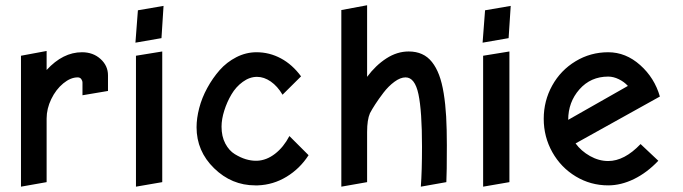

<svg xmlns="http://www.w3.org/2000/svg" viewBox="-20 -699 2575 724"><path d="M387.2 -415Q387.2 -451.2 359.1 -476.6Q331.1 -502 289.1 -502Q217.3 -502 155.8 -435.1V-506.8L59.1 -488.8V4.9L155.8 -12.2V-252Q155.8 -289.1 173.3 -325.4Q190.9 -361.8 218.5 -384.5Q246.1 -407.2 272.9 -407.2Q281.7 -407.2 286.4 -400.9Q291 -394.5 291 -387.2V-339.8L387.2 -356Z M596.7 -676.8 500 -660.2 490.7 -538.1 588.9 -555.2ZM492.7 -488.8V4.9L591.8 -12.2V-504.9Z M949.2 -92.8H944.3Q926.8 -92.8 907 -98.6Q887.2 -104.5 865.5 -117.7Q843.8 -130.9 829.6 -157.7Q815.4 -184.6 815.4 -221.2Q815.4 -249.5 825.7 -282Q835.9 -314.5 852.8 -343Q869.6 -371.6 895.5 -390.4Q921.4 -409.2 949.2 -409.2Q975.6 -409.2 1001 -391.6Q1026.4 -374 1045.4 -341.8L1115.2 -411.1Q1082.5 -455.6 1039.3 -478.8Q996.1 -502 947.3 -502Q907.7 -502 871.3 -483.4Q835 -464.8 808.3 -434.6Q781.7 -404.3 761.5 -367.2Q741.2 -330.1 731.2 -291.5Q721.2 -252.9 721.2 -219.2Q721.2 -128.9 787.4 -64.5Q853.5 0 942.4 0H952.1Q1010.3 -2 1060.5 -32.5Q1110.8 -63 1143.6 -113.8L1071.3 -186Q1049.3 -144 1017.1 -119.1Q984.9 -94.2 949.2 -92.8Z M1364.3 -201.2Q1364.3 -247.6 1375 -272Q1382.3 -286.1 1394.8 -305.4Q1407.2 -324.7 1426 -349.4Q1444.8 -374 1467.3 -390.6Q1489.7 -407.2 1509.3 -407.2Q1544.4 -407.2 1557.9 -343.8Q1571.3 -280.3 1571.3 -146Q1571.3 -54.7 1566.9 4.9L1663.1 -12.2Q1665 -44.4 1665 -151.9Q1665 -212.4 1662.4 -259.5Q1659.7 -306.6 1653.1 -347.2Q1646.5 -387.7 1635.7 -416.3Q1625 -444.8 1608.9 -465.1Q1592.8 -485.4 1571 -495.1Q1549.3 -504.9 1521 -504.9Q1477.5 -504.9 1437 -478.8Q1396.5 -452.6 1364.3 -409.2V-679.2L1267.1 -661.1V4.9L1364.3 -12.2Z M1905.8 -676.8 1809.1 -660.2 1799.8 -538.1 1897.9 -555.2ZM1801.8 -488.8V4.9L1900.9 -12.2V-504.9Z M2273.4 0Q2321.8 0 2370.8 -23.9Q2419.9 -47.9 2462.4 -92.8L2395.5 -155.8Q2334.5 -91.8 2273.4 -91.8Q2238.3 -91.8 2204.8 -110.6Q2171.4 -129.4 2150.4 -158.2L2468.3 -335Q2448.2 -405.3 2394 -453.6Q2339.8 -502 2273.4 -502Q2206.5 -502 2150.4 -468Q2094.2 -434.1 2062.3 -376.5Q2030.3 -318.8 2030.3 -251Q2030.3 -183.1 2062.7 -125.2Q2095.2 -67.4 2151.1 -33.7Q2207 0 2273.4 0ZM2122.6 -247.1Q2122.6 -314 2165 -362.1Q2207.5 -410.2 2273.4 -410.2Q2293 -410.2 2313.2 -400.4Q2333.5 -390.6 2347.7 -375Z"/></svg>

Font: Comic Neue Angular
Style: Bold
Weight: 700
Designer: Craig Rozynski
Foundry: Craig Rozynski
Version: Version 2.003